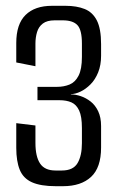

<svg xmlns="http://www.w3.org/2000/svg" viewBox="-20 -640 406 661"><path d="M172 1Q120 1 90 -12.5Q60 -26 48 -55.5Q36 -85 36 -131V-216L102 -208V-148Q102 -101 118 -77Q134 -53 171 -53H193Q232 -53 247 -78.5Q262 -104 262 -147V-199Q262 -239 252.5 -259.5Q243 -280 226 -287.5Q209 -295 185 -295H109V-341H176Q200 -341 219.5 -349Q239 -357 250.5 -379.5Q262 -402 262 -444V-490Q262 -537 246.5 -553.5Q231 -570 196 -570H168Q142 -570 127.5 -559Q113 -548 107.5 -529.5Q102 -511 102 -490V-412L36 -425V-492Q36 -557 68 -588.5Q100 -620 159 -620H206Q244 -620 271.5 -609Q299 -598 313.5 -569.5Q328 -541 328 -488V-448Q328 -416 318 -391Q308 -366 291.5 -349.5Q275 -333 257 -324.5Q239 -316 224 -316V-315Q240 -315 258 -309Q276 -303 292 -290.5Q308 -278 318 -257Q328 -236 328 -206V-132Q328 -63 293.5 -31Q259 1 197 1Z"/></svg>

Font: Smooch Sans Thin Medium
Style: Regular
Weight: 500
Version: Version 1.010